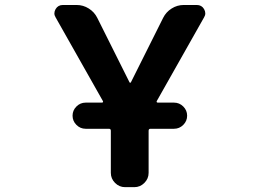

<svg xmlns="http://www.w3.org/2000/svg" viewBox="-20 -775 1040 774"><path d="M325.2 -255.9Q303.7 -255.9 288.1 -271.5Q272.5 -287.1 272.5 -308.6Q272.5 -330.1 288.1 -345.7Q303.7 -361.3 325.2 -361.3H391.6Q393.6 -361.3 395 -363.3Q396.5 -365.2 394.5 -368.2L204.1 -705.1Q199.2 -712.9 199.2 -721.2Q199.2 -729.5 204.1 -738.3Q213.9 -754.9 233.4 -754.9H289.1Q315.4 -754.9 337.9 -740.7Q360.4 -726.6 372.1 -703.1L502 -443.4Q502.9 -441.4 504.9 -441.4Q506.8 -441.4 507.8 -443.4L637.7 -703.1Q649.4 -726.6 671.9 -740.7Q694.3 -754.9 720.7 -754.9H773.4Q793 -754.9 802.7 -738.3Q807.6 -729.5 807.6 -721.2Q807.6 -712.9 802.7 -705.1L612.3 -368.2Q610.4 -365.2 611.8 -363.3Q613.3 -361.3 616.2 -361.3H681.6Q703.1 -361.3 718.8 -345.7Q734.4 -330.1 734.4 -308.6Q734.4 -287.1 718.8 -271.5Q703.1 -255.9 681.6 -255.9H586.9Q579.1 -255.9 579.1 -248V-78.1Q579.1 -54.7 562 -37.6Q544.9 -20.5 521.5 -20.5H484.4Q460.9 -20.5 443.8 -37.6Q426.8 -54.7 426.8 -78.1V-248Q426.8 -255.9 418.9 -255.9Z"/></svg>

Font: Gen Jyuu Gothic Monospace Bold
Style: Bold
Weight: 700
Designer: [Source Han Sans]
Ryoko NISHIZUKA  (kana & ideographs); Paul D. Hunt (Latin, Greek & Cyrillic); Wenlong ZHANG  (bopomofo
Version: Version 1.002.20150607